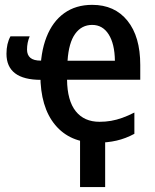

<svg xmlns="http://www.w3.org/2000/svg" viewBox="-20 -570 631 780"><path d="M305.2 189.9V-7.3L407.2 0V189.9ZM155.3 -245.6H146.5Q76.2 -245.6 41.3 -272.2Q6.3 -298.8 6.3 -351.6Q6.3 -393.1 22.5 -422.4H100.6Q89.8 -397 89.8 -368.7Q89.8 -346.7 103.3 -335.2Q116.7 -323.7 145.5 -323.7H155.3ZM371.6 9.8Q264.2 9.8 204.1 -62.5Q144 -134.8 144 -266.1Q144 -356 168.9 -419.4Q193.8 -482.9 241 -516.6Q288.1 -550.3 354.5 -550.3Q445.8 -550.3 497.8 -485.8Q549.8 -421.4 549.8 -306.2V-246.1H252.4Q253.4 -161.1 287.6 -118.2Q321.8 -75.2 384.3 -75.2Q408.7 -75.2 431.2 -79.1Q453.6 -83 476.8 -91.3Q500 -99.6 525.9 -112.8V-26.4Q490.7 -7.3 453.6 1.2Q416.5 9.8 371.6 9.8ZM254.4 -323.2H446.8Q445.8 -392.1 421.4 -430.4Q397 -468.8 354.5 -468.8Q311.5 -468.8 285.4 -432.6Q259.3 -396.5 254.4 -323.2Z"/></svg>

Font: Open Sans
Style: Regular
Weight: 600
Width: 3
Foundry: Ascender Corporation
Version: Version 1.000